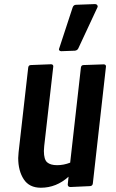

<svg xmlns="http://www.w3.org/2000/svg" viewBox="-20 -901 561 927"><path d="M307.1 -10.3 311 -47.9Q252 5.4 177.2 5.4Q121.1 5.4 94.5 -35.6Q67.9 -76.7 67.9 -138.2Q67.9 -148.4 69.8 -166L116.2 -574.7Q117.7 -586.4 128.4 -586.9L227.1 -590.8Q237.3 -589.8 237.3 -580.6L193.4 -195.3Q191.9 -182.6 191.9 -171.9Q191.9 -130.9 207.8 -117.2Q223.6 -103.5 255.6 -103.5Q287.6 -103.5 318.8 -115.7L370.6 -574.7Q372.1 -586.4 382.8 -586.9L481.4 -590.3Q491.7 -589.4 491.7 -580.1L428.2 -15.1Q426.8 -3.4 415 -2.4L319.8 2Q307.1 1.5 307.1 -10.3ZM451.7 -868.2 357.9 -667Q353 -657.2 340.8 -656.2L275.4 -653.8Q264.6 -654.8 264.6 -663.6L330.6 -864.7Q335 -877.4 346.7 -877.9L439 -881.3Q451.7 -880.4 451.7 -868.2Z"/></svg>

Font: Contrail One
Style: Regular
Weight: 400
Designer: Riccardo De Franceschi
Foundry: Sorkin Type Co.
Version: Version 1.003